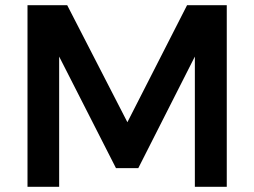

<svg xmlns="http://www.w3.org/2000/svg" viewBox="-20 -720 980 740"><path d="M86 -700H239L471 -249L701 -700H854V0H731V-502L513 -72H427L208 -502V0H86Z"/></svg>

Font: Gontserrat Medium
Style: Regular
Weight: 500
Designer: Julieta Ulanovsky
Foundry: Julieta Ulanovsky
Version: Version 6.001